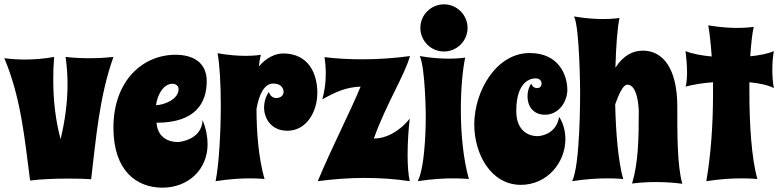

<svg xmlns="http://www.w3.org/2000/svg" viewBox="-29 -829 3599 887"><path d="M495 -566C457 -562 420 -560 383 -560C346 -560 310 -562 274 -566C280 -524 283 -482 283 -439C283 -355 271 -270 251 -186C227 -274 217 -367 217 -462C217 -496 218 -531 221 -566C177 -558 132 -554 87 -554C55 -554 23 -556 -9 -560C69 -374 85 -186 110 5C154 -1 224 -4 288 -4C327 -4 364 -3 392 -1C415 -190 429 -379 495 -566Z M926 -454C926 -544 858 -576 782 -576C630 -576 495 -456 495 -239C495 -38 604 38 721 38C841 38 930 -46 930 -163C930 -195 924 -232 907 -274C903 -181 796 -173 796 -173C795 -173 701 -166 694 -262C877 -262 926 -356 926 -454ZM692 -343C696 -384 723 -442 768 -442C784 -442 796 -432 796 -417C796 -370 729 -344 692 -343Z M1233 -443C1273 -443 1281 -418 1281 -404C1281 -389 1269 -376 1245 -376C1245 -376 1222 -376 1213 -404C1199 -384 1191 -358 1191 -332C1191 -283 1223 -225 1299 -225C1387 -225 1437 -313 1437 -400C1437 -490 1396 -582 1279 -582C1244 -582 1201 -563 1167 -522C1169 -542 1172 -560 1176 -576C1176 -576 1150 -571 1106 -571C1072 -571 1028 -574 976 -583C986 -532 991 -440 991 -342C991 -210 982 -65 967 8C1031 -2 1085 -5 1125 -5C1168 -5 1193 -2 1193 -2C1166 -97 1156 -216 1156 -326C1168 -395 1193 -443 1233 -443Z M1865 -570C1792 -560 1717 -555 1643 -555C1585 -555 1527 -558 1470 -565C1474 -541 1476 -515 1476 -488C1476 -449 1471 -409 1460 -370C1524 -406 1571 -426 1637 -429C1587 -308 1506 -153 1439 8C1507 -1 1581 -7 1655 -7C1727 -7 1798 -2 1864 8C1857 -22 1854 -67 1854 -114C1854 -175 1859 -240 1864 -281C1810 -215 1750 -189 1698 -189C1757 -353 1839 -478 1865 -570Z M2137 -2C2110 -99 2100 -217 2100 -324C2100 -418 2108 -505 2120 -563C2120 -563 2091 -558 2044 -558C2008 -558 1962 -561 1910 -570C1936 -519 1938 -294 1938 -294C1938 -275 1938 -66 1901 8C1965 -2 2022 -5 2064 -5C2109 -5 2137 -2 2137 -2ZM1913 -700C1913 -640 1962 -591 2022 -591C2082 -591 2131 -640 2131 -700C2131 -760 2082 -809 2022 -809C1962 -809 1913 -760 1913 -700Z M2592 -414C2592 -476 2557 -584 2418 -584C2263 -584 2162 -407 2162 -254C2162 -116 2240 25 2377 25C2500 25 2583 -79 2583 -186C2583 -225 2572 -263 2554 -289C2542 -216 2480 -200 2452 -200C2421 -200 2356 -218 2356 -316C2356 -459 2428 -467 2445 -467C2466 -467 2473 -454 2473 -443C2472 -432 2469 -422 2450 -422C2450 -422 2432 -422 2425 -443C2414 -427 2408 -406 2408 -384C2408 -341 2432 -299 2489 -299C2553 -299 2592 -360 2592 -414Z M3123 20C3099 -67 3100 -214 3100 -336C3100 -514 3033 -595 2941 -595C2895 -595 2851 -574 2814 -516C2817 -615 2823 -701 2833 -746C2833 -746 2804 -741 2757 -741C2721 -741 2675 -744 2623 -753C2649 -702 2651 -412 2651 -412C2651 -383 2652 -66 2614 8C2678 -2 2735 -5 2777 -5C2822 -5 2850 -2 2850 -2C2827 -83 2816 -215 2813 -347C2830 -395 2850 -438 2869 -438C2915 -438 2922 -340 2922 -311C2922 -180 2919 -75 2891 19C2919 15 2959 12 3000 12C3043 12 3088 15 3123 20Z M3546 -593C3520 -581 3479 -573 3437 -569C3441 -626 3446 -674 3453 -705C3453 -705 3424 -700 3377 -700C3341 -700 3295 -703 3243 -712C3250 -673 3255 -624 3259 -568C3215 -572 3169 -580 3138 -593C3142 -560 3145 -527 3145 -494C3145 -479 3144 -444 3138 -429C3176 -439 3221 -446 3265 -449C3265 -430 3265 -411 3265 -391C3265 -261 3256 -118 3234 8C3298 -2 3355 -5 3397 -5C3442 -5 3470 -2 3470 -2C3442 -100 3433 -260 3433 -407C3433 -421 3433 -435 3433 -449C3474 -445 3515 -438 3546 -422C3541 -450 3539 -479 3539 -507C3539 -536 3541 -564 3546 -593Z"/></svg>

Font: Spicy Rice
Style: Regular
Weight: 400
Designer: Astigmatic (AOETI)
Foundry: Astigmatic (AOETI)
Version: Version 1.000